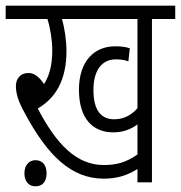

<svg xmlns="http://www.w3.org/2000/svg" viewBox="-20 -642 637 676"><path d="M515 -575H597V-622H0V-575H147C157 -544 164 -501 164 -464C164 -411 153 -374 135 -346C118 -371 101 -385 80 -385C52 -385 36 -365 36 -339C36 -313 44 -286 66 -246C147 -94 231 -13 345 -13C387 -13 425 -22 464 -47V0H515ZM382 -222C341 -222 309 -247 309 -325C309 -394 338 -433 388 -433C404 -433 419 -431 432 -426L437 -472C423 -477 405 -479 386 -479C311 -479 258 -426 258 -326C258 -225 306 -176 379 -176C414 -176 441 -187 464 -204V-98C422 -69 389 -61 345 -61C250 -61 179 -133 113 -260C175 -296 214 -359 214 -462C214 -500 207 -546 198 -575H464V-261C444 -238 417 -222 382 -222ZM66 -32C66 -2 82 14 105 14C129 14 144 -2 144 -32C144 -60 130 -78 105 -78C82 -78 66 -60 66 -32Z"/></svg>

Font: Noto Sans Devanagari UI ExtraCondensed Light
Style: Regular
Weight: 300
Width: 2
Designer: Jelle Bosma - Monotype Design Team
Foundry: Monotype Imaging Inc.
Version: Version 2.004